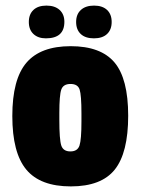

<svg xmlns="http://www.w3.org/2000/svg" viewBox="-20 -656 502 686"><path d="M24 -241.5Q24 -373 74.5 -432Q125 -491 232.5 -491Q340 -491 389 -433Q438 -375 438 -242.5Q438 -110 390 -50Q342 10 233 10Q124 10 74 -50Q24 -110 24 -241.5ZM192 -252V-228Q192 -157 199 -136Q206 -115 231.5 -115Q257 -115 264 -136Q271 -157 271 -222V-251Q271 -316 264.5 -336Q258 -356 232 -356Q206 -356 199 -336Q192 -316 192 -252ZM210 -578Q210 -519 144 -519Q116 -519 99.5 -534.5Q83 -550 83 -577.5Q83 -605 99.5 -620.5Q116 -636 146 -636Q176 -636 193 -620.5Q210 -605 210 -578ZM315.5 -519Q285 -519 268.5 -534.5Q252 -550 252 -577.5Q252 -605 269 -620.5Q286 -636 316 -636Q346 -636 362.5 -620.5Q379 -605 379 -577.5Q379 -550 362.5 -534.5Q346 -519 315.5 -519Z"/></svg>

Font: Passion One
Style: Regular
Weight: 400
Designer: Alejandro Lo Celso
Foundry: Fontstage
Version: Version 1.001